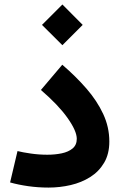

<svg xmlns="http://www.w3.org/2000/svg" viewBox="-20 -850 548 873"><path d="M477.1 -206.5Q477.1 -272 449.2 -331.8Q421.4 -391.6 373 -447.3Q324.7 -502.9 263.2 -555.7L166 -440.9Q245.1 -373 287.1 -313.7Q329.1 -254.4 329.1 -218.8Q329.1 -190.9 310.1 -175Q291 -159.2 260.5 -152.8Q230 -146.5 195.3 -146.5Q156.7 -146.5 119.9 -151.9Q83 -157.2 59.6 -163.1L25.9 -20.5Q63.5 -9.8 108.9 -3.4Q154.3 2.9 200.7 2.9Q252 2.9 301.3 -8.5Q350.6 -20 390.1 -44.9Q429.7 -69.8 453.4 -109.9Q477.1 -149.9 477.1 -206.5ZM170.9 -736.8 263.7 -644.5 356 -736.8 263.7 -829.6Z"/></svg>

Font: Estedad-FD-VF Thin
Style: Regular
Weight: 100
Designer: Amin Abedi
Version: Version 5.0